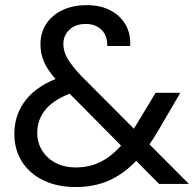

<svg xmlns="http://www.w3.org/2000/svg" viewBox="-20 -731 779 763"><path d="M497.2 -548.1H406.2Q406.9 -577 395.9 -596.3Q384.8 -615.7 365.3 -625.8Q345.7 -635.9 321 -635.9Q280.4 -635.9 256.1 -613.2Q231.8 -590.5 231.8 -556.1Q231.8 -525.4 249.3 -496.6Q266.8 -467.8 303.6 -428.5L730.7 0H612.2L228.4 -387.3Q180.8 -435.1 160.8 -473Q140.8 -510.9 140.8 -555.9Q140.8 -600.9 163.5 -635.7Q186.1 -670.5 227.5 -690.5Q269 -710.5 324.8 -710.5Q380.2 -710.5 419.7 -689.3Q459.2 -668.2 479.7 -631.6Q500.2 -595.1 497.2 -548.1ZM262 -437.6 311.3 -377.3 269.1 -363Q197.2 -338.1 162.6 -297.6Q128 -257.2 128 -202.8Q128 -164.4 147.3 -133.1Q166.6 -101.8 201 -83.7Q235.4 -65.6 280.8 -65.6Q332.7 -65.6 375.3 -85.6Q417.8 -105.5 455.5 -145.9Q493.2 -186.3 529.6 -248.1L598.4 -362.3H696.5L613.8 -220.3Q568.4 -141.1 518.9 -89.6Q469.4 -38.2 411.6 -13Q353.8 12.3 280.8 12.3Q208.3 12.3 153.5 -13.9Q98.7 -40 67.8 -87.7Q37 -135.5 37 -199.8Q37 -277.5 84.9 -336.6Q132.8 -395.6 227.1 -426.4Z"/></svg>

Font: Poppins Variable
Style: Regular
Weight: 100
Designer: Jonny Pinhorn
Foundry: Indian Type Foundry
Version: Version 6.000